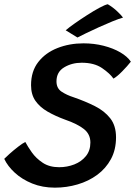

<svg xmlns="http://www.w3.org/2000/svg" viewBox="-23 -879 638 906"><path d="M236 6.5Q177.5 6.5 129.2 -13Q81 -32.5 47 -63.8Q13 -95 -3 -129.5Q2.5 -135.5 21.5 -152.5Q40.5 -169.5 62 -186.2Q83.5 -203 96.5 -209Q107.5 -188 127.2 -160Q147 -132 178.5 -111Q210 -90 256 -90Q294 -90 327.8 -103.2Q361.5 -116.5 382.5 -142.5Q403.5 -168.5 403.5 -206.5Q403.5 -246 372.8 -270.2Q342 -294.5 284 -314.5Q237.5 -331.5 201.2 -352.5Q165 -373.5 144.2 -403.2Q123.5 -433 123.5 -477Q123.5 -542.5 157.5 -586.2Q191.5 -630 248 -652.2Q304.5 -674.5 371 -674.5Q421 -674.5 466 -663Q511 -651.5 544.5 -632Q578 -612.5 594.5 -588Q578 -567 554.2 -542.8Q530.5 -518.5 512.5 -508Q495.5 -532.5 458.5 -557.8Q421.5 -583 362.5 -583Q316 -583 279.8 -561.2Q243.5 -539.5 243.5 -495Q243.5 -462.5 267.5 -446.5Q291.5 -430.5 324.5 -420Q379.5 -401 424.8 -378.2Q470 -355.5 497.2 -320.8Q524.5 -286 524.5 -231Q524.5 -172.5 500.5 -128.2Q476.5 -84 435.8 -54Q395 -24 343.2 -8.8Q291.5 6.5 236 6.5ZM485.5 -859Q510.5 -844.5 531.2 -824.5Q552 -804.5 557.5 -796Q538 -790.5 507.2 -778Q476.5 -765.5 443.5 -750.5Q410.5 -735.5 383 -722.2Q355.5 -709 342.5 -702L287 -736Q302.5 -749.5 330.2 -769Q358 -788.5 388.8 -808.2Q419.5 -828 446 -842.2Q472.5 -856.5 485.5 -859Z"/></svg>

Font: Grandstander Medium
Style: Italic
Weight: 500
Italic angle: -15°
Designer: Tyler Finck
Foundry: Etcetera Type Co
Version: Version 1.200; ttfautohint (v1.8.3)